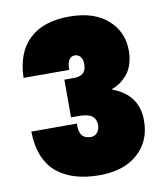

<svg xmlns="http://www.w3.org/2000/svg" viewBox="-84 -818 783 896"><g transform="rotate(-10 307.5 -370.0)"><path d="M44.9 -502Q47.9 -621.1 114.3 -684.1Q180.7 -747.1 303.2 -747.1Q420.4 -747.1 485.6 -689.5Q550.8 -631.8 550.8 -543Q550.8 -505.9 540.5 -476.1Q530.3 -446.3 513.2 -427.5Q496.1 -408.7 479 -397.2Q461.9 -385.7 443.8 -379.9V-376Q564 -331.1 564 -209Q564 -111.3 497.6 -52.2Q431.2 6.8 316.9 6.8Q253.9 6.8 204.1 -7.6Q154.3 -22 116.7 -52Q79.1 -82 58.6 -131.8Q38.1 -181.6 37.1 -249H252.9Q248.5 -175.8 307.1 -175.8Q325.2 -175.8 337.2 -189.5Q349.1 -203.1 349.1 -225.1Q349.1 -253.4 330.6 -267.8Q312 -282.2 268.1 -282.2H231V-460.9H267.1Q335 -457 335 -515.1Q335 -540.5 324.5 -552.2Q314 -564 297.9 -564Q261.2 -564 261.2 -502Z"/></g></svg>

Font: SVN-Poppins Black
Style: Regular
Weight: 900
Designer: Ninad Kale (Devanagari), Jonny Pinhorn (Latin)
Foundry: Indian Type Foundry
Version: Version 3.002 2017